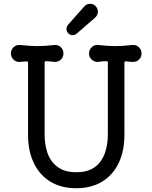

<svg xmlns="http://www.w3.org/2000/svg" viewBox="-20 -976 810 1020"><path d="M485 -882 387 -797Q376 -789 366 -789Q353 -789 343 -799Q333 -809 333 -822Q333 -833 341 -844L428 -942Q440 -956 459 -956Q476 -956 488 -943Q500 -931 500 -914Q500 -896 485 -882ZM683 -737Q703 -739 717.5 -725.5Q732 -712 732 -692Q732 -673 719 -660Q706 -647 687 -647Q679 -647 669.5 -648Q660 -649 650 -650H648Q641 -650 641 -642V-260Q641 -173 610 -109Q579 -45 521.5 -10.5Q464 24 385 24Q306 24 248.5 -10.5Q191 -45 160 -109Q129 -173 129 -260V-642Q129 -650 122 -650Q112 -650 102.5 -648.5Q93 -647 83 -647Q64 -647 51 -660Q38 -673 38 -692Q38 -712 52.5 -725.5Q67 -739 87 -737Q118 -734 139 -732.5Q160 -731 178 -731Q199 -731 220 -732.5Q241 -734 269 -737Q289 -739 303 -725.5Q317 -712 317 -692Q317 -672 303 -659Q289 -646 269 -647Q259 -649 248 -649.5Q237 -650 226 -651H224Q217 -651 217 -643V-259Q217 -244 219.5 -220Q222 -196 230.5 -168.5Q239 -141 257.5 -116.5Q276 -92 307 -76.5Q338 -61 385 -61Q433 -61 464 -76.5Q495 -92 513 -117Q531 -142 539.5 -169.5Q548 -197 550.5 -221Q553 -245 553 -259V-643Q553 -651 546 -651Q534 -651 523 -650Q512 -649 501 -647Q482 -646 467.5 -659Q453 -672 453 -692Q453 -712 467.5 -725.5Q482 -739 501 -737Q532 -734 553 -732.5Q574 -731 592 -731Q613 -731 633.5 -732.5Q654 -734 683 -737Z"/></svg>

Font: Kiwi Maru Medium
Style: Regular
Weight: 500
Designer: Hiroki-Chan
Version: Version 1.100